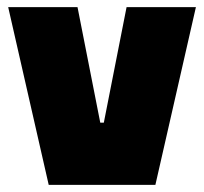

<svg xmlns="http://www.w3.org/2000/svg" viewBox="-20 -520 574 540"><path d="M198 -500 262 -175H272L336 -500H531L417 0H117L3 -500Z"/></svg>

Font: Changa Black
Style: Regular
Weight: 900
Designer: Eduardo Rodriguez Tunni
Foundry: Eduardo Rodriguez Tunni
Version: Version 2.001; ttfautohint (v1.5.10-5e6f)